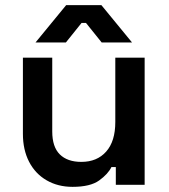

<svg xmlns="http://www.w3.org/2000/svg" viewBox="-20 -718 655 746"><path d="M262 8Q205 8 161 -17.5Q117 -43 93 -89.5Q69 -136 69 -198V-494H183V-207Q183 -147 212.5 -118Q242 -89 296 -89Q357 -89 392.5 -129Q428 -169 428 -244V-494H542V0H430V-69H413Q400 -42 365.5 -17Q331 8 262 8ZM118 -553 237 -698H374L493 -553H375L314 -629H297L236 -553Z"/></svg>

Font: Space Grotesk Light SemiBold
Style: Regular
Weight: 600
Version: Version 2.000